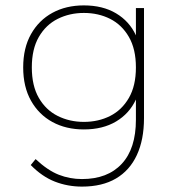

<svg xmlns="http://www.w3.org/2000/svg" viewBox="-20 -500 650 712"><path d="M284 192Q231 192 183.5 173.5Q136 155 94 112L112 90Q157 132 198 148Q239 164 284 164Q379 164 431.5 107.5Q484 51 484 -56V-131Q460 -79 410.5 -49.5Q361 -20 291 -20Q225 -20 174.5 -47.5Q124 -75 95 -126.5Q66 -178 66 -250Q66 -322 95 -373.5Q124 -425 174.5 -452.5Q225 -480 291 -480Q361 -480 410.5 -450.5Q460 -421 484 -369V-470H514V-62Q514 18 487.5 75Q461 132 410 162Q359 192 284 192ZM291 -48Q345 -48 388.5 -70Q432 -92 458 -137Q484 -182 484 -250Q484 -318 458 -363Q432 -408 388.5 -430Q345 -452 291 -452Q238 -452 194 -430Q150 -408 124 -363Q98 -318 98 -250Q98 -182 124 -137Q150 -92 194 -70Q238 -48 291 -48Z"/></svg>

Font: Gantari Thin
Style: Regular
Weight: 250
Designer: Anugrah Pasau
Foundry: Lafontype
Version: Version 1.000